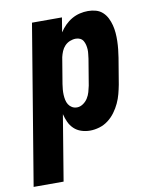

<svg xmlns="http://www.w3.org/2000/svg" viewBox="-120 -592 703 871"><g transform="rotate(-10 232.0 -156.5)"><path d="M-36 215 86 -520H224L213 -453Q224 -470 238.5 -484.5Q253 -499 270.5 -509Q288 -519 307 -523.5Q326 -528 345 -528Q364 -528 381.5 -523Q399 -518 412 -506Q425 -494 433 -478Q441 -462 445.5 -444.5Q450 -427 451.5 -408.5Q453 -390 452.5 -371Q452 -352 450 -333Q448 -314 445 -295L425 -175Q421 -154 415.5 -133Q410 -112 400.5 -91.5Q391 -71 377 -52Q363 -33 344.5 -19Q326 -5 304 1.5Q282 8 261 8Q240 8 220.5 1.5Q201 -5 187 -18.5Q173 -32 165 -49.5Q157 -67 152 -87L102 215ZM221 -106Q235 -106 248.5 -115Q262 -124 270.5 -137.5Q279 -151 283 -165.5Q287 -180 290 -194L310 -314Q311 -325 312.5 -335.5Q314 -346 313.5 -356.5Q313 -367 310.5 -377.5Q308 -388 303 -396.5Q298 -405 289 -409.5Q280 -414 269 -414Q255 -414 241.5 -408.5Q228 -403 218 -392.5Q208 -382 202.5 -368.5Q197 -355 194 -342L174 -222Q172 -209 171 -197Q170 -185 170.5 -173Q171 -161 173.5 -149Q176 -137 182 -127.5Q188 -118 198 -112Q208 -106 221 -106Z"/></g></svg>

Font: Iosevka SS04 Heavy
Style: Italic
Weight: 900
Italic angle: -9°
Monospace: yes
Designer: Belleve Invis
Foundry: Belleve Invis
Version: Version 19.0.0; ttfautohint (v1.8.4)